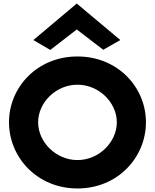

<svg xmlns="http://www.w3.org/2000/svg" viewBox="-20 -1045 878 1088"><path d="M169 -818 265 -762 415 -878 565 -763 662 -818 415 -1025ZM196 -352C196 -464 297 -565 419 -565C541 -565 642 -464 642 -352C642 -240 541 -138 419 -138C297 -138 196 -240 196 -352ZM31 -352C31 -153 191 23 419 23C647 23 807 -153 807 -352C807 -551 647 -725 419 -725C191 -725 31 -551 31 -352Z"/></svg>

Font: Bluebird
Style: SfBdExt
Weight: 700
Designer: Jasper
Foundry: Cannot Into Space Fonts
Version: Version 0.98